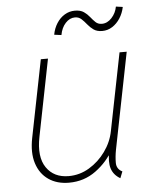

<svg xmlns="http://www.w3.org/2000/svg" viewBox="-52 -745 624 795"><g transform="rotate(-5 260.5 -347.5)"><path d="M203.1 7.8Q152.8 7.8 117.9 -16.4Q83 -40.5 68.8 -85Q54.7 -129.4 66.9 -190.4L130.9 -511.7H160.6L97.2 -192.4Q80.6 -109.9 111.6 -64.7Q142.6 -19.5 204.1 -19.5Q250 -19.5 289.8 -43.5Q329.6 -67.4 357.4 -106.2Q385.3 -145 394 -190.4L458 -511.7H487.8L408.2 -111.3Q402.8 -83.5 402.8 -57.4Q402.8 -31.2 426.8 -19.5L416 7.8Q388.2 -8.3 379.4 -35.9Q370.6 -63.5 379.9 -109.4L387.7 -89.8H365.2L390.6 -114.3Q363.8 -64 314.9 -28.1Q266.1 7.8 203.1 7.8ZM224.6 -604 194.8 -607.9Q199.7 -634.3 212.9 -655Q226.1 -675.8 245.6 -687.7Q265.1 -699.7 288.6 -699.7Q312 -699.7 325.9 -689.9Q339.8 -680.2 349.6 -667.7Q359.4 -655.3 369.6 -645.5Q379.9 -635.7 395.5 -635.7Q418.5 -635.7 436.5 -655.3Q454.6 -674.8 459.5 -701.7L487.8 -697.8Q482.4 -671.9 469 -651.1Q455.6 -630.4 436.5 -618.2Q417.5 -606 394.5 -606Q372.6 -606 358.6 -616Q344.7 -626 334.5 -638.9Q324.2 -651.9 313.2 -661.9Q302.2 -671.9 286.6 -671.9Q264.6 -671.9 247.3 -653.1Q230 -634.3 224.6 -604Z"/></g></svg>

Font: Reddit Sans ExtraLight
Style: Italic
Weight: 250
Italic angle: -11.25°
Designer: Stephen Hutchings
Version: Version 1.013